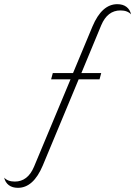

<svg xmlns="http://www.w3.org/2000/svg" viewBox="-176 -750 648 920"><path d="M452 -681Q435 -700 401 -700Q339 -700 309 -629L214 -400H309L301 -370H201L29 43Q-16 150 -90 150Q-117 150 -134 137Q-151 124 -156 101Q-139 120 -105 120Q-43 120 -13 49L162 -370H69L77 -400H174L267 -623Q312 -730 386 -730Q413 -730 430 -717Q447 -704 452 -681Z"/></svg>

Font: Srisakdi
Style: Regular
Weight: 400
Designer: Cadson Demak Co.,Ltd.
Foundry: Cadson Demak Co.,Ltd.
Version: Version 1.000